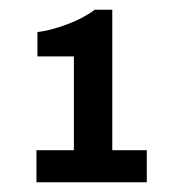

<svg xmlns="http://www.w3.org/2000/svg" viewBox="-20 -815 367 395"><path d="M55 -440V-506H132V-699H57V-749Q83 -752 117 -764.5Q151 -777 175 -795H211V-506H282V-440Z"/></svg>

Font: Archivo SemiCondensed
Style: Bold
Weight: 680
Width: 4
Designer: Hector Gatti
Foundry: Omnibus-Type
Version: Version 2.001; ttfautohint (v1.8.3)